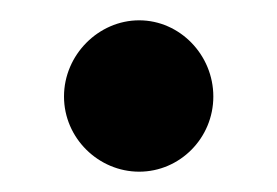

<svg xmlns="http://www.w3.org/2000/svg" viewBox="-20 -407 273 189"><path d="M43 -312C43 -271 77 -238 117 -238C157 -238 190 -271 190 -312C190 -353 157 -387 117 -387C77 -387 43 -353 43 -312Z"/></svg>

Font: Bluebird
Style: Regular
Weight: 400
Designer: Jasper
Foundry: Cannot Into Space Fonts
Version: Version 0.98